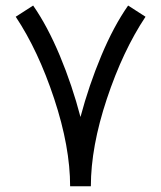

<svg xmlns="http://www.w3.org/2000/svg" viewBox="-20 -671 570 679"><path d="M433.1 -651.4 494.6 -611.8Q414.6 -491.7 357.9 -321.5Q301.3 -151.4 301.3 -12.2H228Q228 -151.4 171.6 -321.8Q115.2 -492.2 35.6 -611.8L97.2 -651.4Q147.9 -578.6 191.7 -473.9Q235.4 -369.1 264.6 -257.3Q294.4 -369.1 338.1 -473.6Q381.8 -578.1 433.1 -651.4Z"/></svg>

Font: AzarMehrMonospaced
Style: SansBold
Weight: 1
Designer: Amin Abedi
Version: Version 1.00